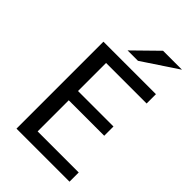

<svg xmlns="http://www.w3.org/2000/svg" viewBox="-269 -1014 1110 1110"><g transform="rotate(45 286.5 -458.5)"><path d="M481.9 -329.6H191.9V-75.2H527.8V0H94.2V-710.9H523.4V-634.8H191.9V-405.3H481.9ZM375 -917.5H529.8L313.5 -773.9H228.5Z"/></g></svg>

Font: Ufes Sans
Style: Regular
Weight: 400
Designer: Ricardo Esteves, Filipe Motta, Cassio Ferreira, Ana Quintelato & Breno Mello
Foundry: ProDesignUfes - Ricardo Esteves, Filipe Motta, Cassio Ferreira, Ana Quintelato & Breno Mello (This is a derivative work,
Version: Version 2.0